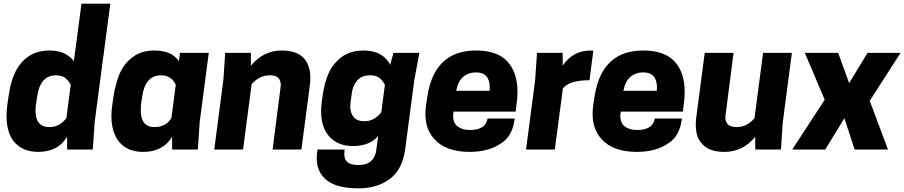

<svg xmlns="http://www.w3.org/2000/svg" viewBox="-20 -820 4959 1053"><path d="M190 13Q110 13 63 -36Q16 -85 16 -185Q16 -235 33 -326Q52 -432 108 -487.5Q164 -543 250 -543Q306 -543 339.5 -523.5Q373 -504 385 -484L427 -800H585L499 -149L489 0H348V-70Q298 13 190 13ZM252 -123Q306 -123 344 -172L368 -355Q359 -373 341 -390Q323 -407 287 -407Q198 -407 183 -284Q181 -271 179 -260Q177 -249 176 -239Q175 -229 175 -211Q175 -123 252 -123Z M1125 -530H967ZM766 13Q680 13 635.5 -39.5Q591 -92 591 -184Q591 -213 596 -246Q607 -341 632 -406Q657 -471 712 -510Q759 -543 826 -543Q923 -543 961 -484L967 -530H1125L1075 -149L1065 0H924V-70Q874 13 766 13ZM828 -123Q889 -123 920 -172L944 -355Q920 -407 863 -407Q774 -407 759 -284Q757 -273 755.5 -263Q754 -253 753 -242.5Q752 -232 752 -215Q752 -123 828 -123Z M1633 0H1475L1520 -351Q1520 -378 1506.5 -392.5Q1493 -407 1460 -407Q1425 -407 1399 -391Q1373 -375 1360 -358L1313 0H1155L1205 -381L1215 -530H1356V-460Q1425 -543 1525 -543Q1678 -543 1682 -397Q1682 -378 1680 -358Z M1948 213Q1828 213 1772.5 169Q1717 125 1717 47Q1717 33 1721 0H1870L1868 22L1869 35Q1873 85 1946 85Q2037 85 2045 -7L2054 -74Q2006 -19 1917 -19Q1835 -19 1788 -69Q1741 -119 1741 -211Q1741 -236 1745 -262Q1762 -414 1817 -473Q1875 -543 1973 -543Q2079 -543 2120 -465L2138 -530H2280L2252 -380L2202 0Q2186 112 2116.5 162.5Q2047 213 1948 213ZM1978 -155Q2033 -155 2071 -204L2091 -355Q2082 -373 2064 -390Q2046 -407 2010 -407Q1962 -407 1937.5 -377Q1913 -347 1908 -300Q1901 -246 1901 -236Q1901 -200 1920 -177.5Q1939 -155 1978 -155Z M2556 13Q2421 13 2359 -61Q2313 -113 2313 -197Q2313 -220 2317 -246Q2323 -291 2329.5 -323Q2336 -355 2349 -387Q2411 -543 2591 -543Q2707 -543 2762.5 -483Q2818 -423 2818 -316Q2818 -279 2812 -240L2808 -208H2467L2465 -186Q2465 -144 2491 -125.5Q2517 -107 2556 -107Q2644 -107 2654 -170H2803Q2791 -74 2731 -36Q2663 13 2556 13ZM2665 -322 2666 -339Q2666 -423 2591 -423Q2550 -423 2521 -399Q2492 -375 2482 -322Z M3023 0H2865L2915 -381L2925 -530H3066V-460Q3122 -543 3220 -543Q3231 -543 3234 -542L3213 -380Q3103 -380 3067 -335Z M3473 13Q3338 13 3276 -61Q3230 -113 3230 -197Q3230 -220 3234 -246Q3240 -291 3246.5 -323Q3253 -355 3266 -387Q3328 -543 3508 -543Q3624 -543 3679.5 -483Q3735 -423 3735 -316Q3735 -279 3729 -240L3725 -208H3384L3382 -186Q3382 -144 3408 -125.5Q3434 -107 3473 -107Q3561 -107 3571 -170H3720Q3708 -74 3648 -36Q3580 13 3473 13ZM3582 -322 3583 -339Q3583 -423 3508 -423Q3467 -423 3438 -399Q3409 -375 3399 -322Z M3953 13Q3861 13 3823 -40Q3796 -73 3796 -136Q3796 -153 3798 -172L3845 -530H4003L3958 -179Q3958 -123 4018 -123Q4054 -123 4079.5 -139Q4105 -155 4118 -172L4165 -530H4323L4273 -149L4263 0H4122V-70Q4054 13 3953 13Z M4850 0H4667L4611 -172L4506 0H4325L4503 -273L4394 -530H4577L4637 -364L4738 -530H4919L4750 -267Z"/></svg>

Font: Tanohe Sans
Style: Bold Italic
Weight: 700
Designer: Village Type and Design LLC & Cristiano Sobral
Foundry: Cooper Hewitt Smithsonian Design Museum
Version: Version 1.00;September 29, 2021;FontCreator 13.0.0.2655 64-b